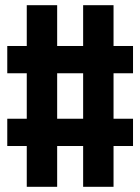

<svg xmlns="http://www.w3.org/2000/svg" viewBox="-20 -737 540 739"><path d="M83 -18V-175H8V-280H83V-455H8V-560H83V-717H200V-560H300V-717H417V-560H492V-455H417V-280H492V-175H417V-18H300V-175H200V-18ZM200 -280H300V-455H200Z"/></svg>

Font: Iosevka Curly Extrabold
Style: Regular
Weight: 800
Monospace: yes
Designer: Belleve Invis
Foundry: Belleve Invis
Version: Version 22.1.2; ttfautohint (v1.8.4)